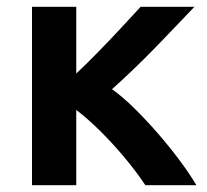

<svg xmlns="http://www.w3.org/2000/svg" viewBox="-20 -544 608 564"><path d="M74 0V-524H204V-328Q236 -358 271.5 -394.5Q307 -431 339 -465.5Q371 -500 393 -524H551Q530 -502 500.5 -471Q471 -440 437.5 -405.5Q404 -371 370.5 -339Q337 -307 309 -282Q340 -260 374.5 -226Q409 -192 443 -153Q477 -114 506.5 -74.5Q536 -35 557 0H407Q381 -39 346 -81Q311 -123 273.5 -160Q236 -197 204 -221V0Z"/></svg>

Font: Ubuntu Sans
Style: Bold
Weight: 700
Designer: Dalton Maag Ltd
Foundry: Dalton Maag Ltd
Version: Version 1.006; ttfautohint (v1.8.4.7-5d5b)